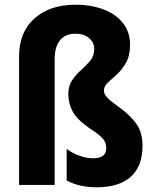

<svg xmlns="http://www.w3.org/2000/svg" viewBox="-20 -785 653 815"><path d="M532 -596Q532 -549 515 -519Q498 -489 476.5 -469.5Q455 -450 438 -434.5Q421 -419 421 -400Q421 -385 437.5 -368.5Q454 -352 491 -326Q536 -293 560.5 -257Q585 -221 585 -165Q585 -80 535.5 -35Q486 10 390 10Q357 10 325 3.5Q293 -3 263 -19V-153Q286 -135 317 -124Q348 -113 375 -113Q431 -113 431 -156Q431 -171 425.5 -183Q420 -195 404.5 -208.5Q389 -222 358 -242Q304 -280 287 -314.5Q270 -349 270 -385Q270 -421 286.5 -445Q303 -469 324.5 -488Q346 -507 363 -527.5Q380 -548 380 -578Q380 -604 358.5 -623Q337 -642 300 -642Q258 -642 235 -614.5Q212 -587 212 -533V0H61V-546Q61 -649 126.5 -707Q192 -765 300 -765Q367 -765 419.5 -745Q472 -725 502 -687Q532 -649 532 -596Z"/></svg>

Font: Noto Sans Gujarati UI Condensed ExtraBold
Style: Regular
Weight: 800
Width: 3
Designer: Jelle Bosma - Monotype Design Team, Universal Thirst
Foundry: Monotype Imaging Inc.
Version: Version 2.106; ttfautohint (v1.8.4.7-5d5b)